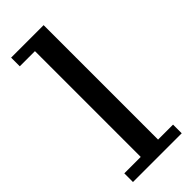

<svg xmlns="http://www.w3.org/2000/svg" viewBox="-225 -717 752 752"><g transform="rotate(-45 150.5 -341.0)"><path d="M15 0V-48H106V-634H22V-682H202V-48H285V0Z"/></g></svg>

Font: Montagu Slab
Style: Bold
Weight: 700
Designer: Florian Karsten
Foundry: Florian Karsten
Version: Version 1.000